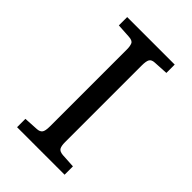

<svg xmlns="http://www.w3.org/2000/svg" viewBox="-211 -781 863 863"><g transform="rotate(45 220.0 -350.0)"><path d="M69 0V-53L138 -57Q155 -58 163 -67.5Q171 -77 171 -108V-596Q171 -617 165.5 -629.5Q160 -642 135 -643L69 -647V-700H371V-647L301 -643Q282 -642 275.5 -631Q269 -620 269 -592V-104Q269 -82 275 -70.5Q281 -59 303 -57L371 -53V0Z"/></g></svg>

Font: Literata 7pt
Style: Regular
Weight: 400
Designer: Latin by Veronika Burian and Jose Scaglione. Greek by Irene Vlachou. Cyrillic by Vera Evstafieva.
Foundry: TypeTogether
Version: Version 3.002